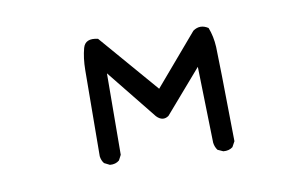

<svg xmlns="http://www.w3.org/2000/svg" viewBox="-58 -569 1115 697"><g transform="rotate(-10 500.0 -221.0)"><path d="M714 21 694 12Q685 0 683 -16L676 -297Q575 -181 540 -140Q517 -124 495 -147L347 -331L345 -31L335 -12Q321 0 300 -2L280 -12Q271 -23 269 -39Q271 -312 271.5 -356.5Q272 -401 281.5 -436Q291 -471 337 -460L524 -243L683 -429Q710 -448 739 -429Q752 -396 754 -356.5Q756 -317 760 -8L749 12Q735 23 714 21Z"/></g></svg>

Font: Kosefont JP
Style: Regular
Weight: 400
Designer: Nozomi Seto 瀬戸のぞみ
Version: Version 3.00;June 19, 2020